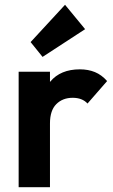

<svg xmlns="http://www.w3.org/2000/svg" viewBox="-20 -783 474 803"><path d="M58 0V-483H189V0ZM189 -267 138 -301Q147 -390 190 -441.5Q233 -493 314 -493Q349 -493 377 -481.5Q405 -470 428 -444L346 -350Q335 -362 319.5 -368Q304 -374 284 -374Q242 -374 215.5 -347.5Q189 -321 189 -267ZM158 -545 108 -607 252 -763 336 -661Z"/></svg>

Font: Outfit Thin SemiBold
Style: Regular
Weight: 600
Version: Version 1.100;gftools[0.9.27]